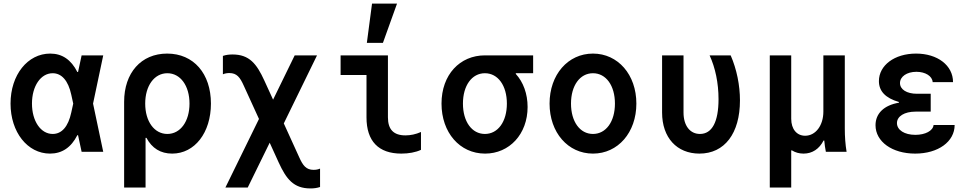

<svg xmlns="http://www.w3.org/2000/svg" viewBox="-20 -850 5440 1075"><path d="M261 -550C135 -550 39 -431 39 -270C39 -110 134 10 260 10C327 10 378 -24 413 -93H417L437 0H558L501 -270L558 -540H437L417 -447H413C378 -516 328 -550 261 -550ZM379 -220C362 -141 326 -100 275 -100C208 -100 159 -172 159 -270C159 -368 208 -440 275 -440C325 -440 362 -399 379 -320L390 -270Z M944 10C1070 10 1161 -107 1161 -270C1161 -438 1064 -550 916 -550C770 -550 675 -442 675 -280V200H795V-78H800C831 -20 879 10 944 10ZM793 -270C793 -370 844 -440 917 -440C990 -440 1041 -370 1041 -270C1041 -170 990 -100 917 -100C844 -100 793 -170 793 -270Z M1242 200H1367L1490 -51L1540 59C1583 153 1624 205 1718 205C1737 205 1754 203 1772 197V94C1761 99 1748 101 1736 101C1694 101 1676 77 1655 30L1569 -159L1755 -540H1630L1509 -292L1460 -399C1417 -493 1376 -545 1282 -545C1263 -545 1246 -543 1228 -537V-434C1239 -439 1252 -441 1264 -441C1306 -441 1324 -417 1345 -370L1430 -184Z M2152 -540H1887V-430H2032V-193C2032 -60 2099 10 2227 10C2268 10 2307 3 2337 -11V-111C2308 -98 2278 -92 2250 -92C2184 -92 2152 -125 2152 -193ZM2203 -830H2063L2034 -610H2124Z M2695 -100C2622 -100 2572 -169 2572 -270C2572 -371 2622 -440 2695 -440C2768 -440 2818 -371 2818 -270C2818 -169 2768 -100 2695 -100ZM2696 10C2832 10 2934 -99 2934 -251C2934 -325 2910 -390 2868 -436V-440H2965V-540H2695C2555 -540 2452 -432 2452 -270C2452 -108 2554 10 2696 10Z M3300 10C3440 10 3543 -108 3543 -270C3543 -432 3440 -550 3300 -550C3160 -550 3057 -432 3057 -270C3057 -108 3160 10 3300 10ZM3300 -100C3227 -100 3177 -169 3177 -270C3177 -371 3227 -440 3300 -440C3373 -440 3423 -371 3423 -270C3423 -169 3373 -100 3300 -100Z M4071 -540H3953C3985 -471 4003 -385 4003 -295C4003 -168 3967 -100 3899 -100C3843 -100 3807 -147 3807 -220V-540H3687V-220C3687 -79 3770 10 3896 10C4037 10 4123 -103 4123 -288C4123 -372 4105 -462 4071 -540Z M4290 200H4410V-8H4414C4433 4 4455 10 4479 10C4528 10 4567 -16 4591 -63H4595C4597 -41 4600 -20 4604 0H4720C4713 -42 4710 -86 4710 -130V-540H4590V-225C4590 -148 4547 -90 4488 -90C4441 -90 4410 -127 4410 -185V-540H4290Z M5202 -390H5316C5316 -484 5229 -550 5109 -550C4988 -550 4901 -484 4901 -396C4901 -340 4937 -301 5013 -279V-275C4930 -261 4882 -215 4882 -149C4882 -57 4975 10 5104 10C5233 10 5325 -57 5325 -150H5207C5204 -118 5161 -95 5105 -95C5044 -95 5002 -122 5002 -161C5002 -199 5044 -225 5106 -225H5191V-325H5114C5057 -325 5019 -349 5019 -385C5019 -421 5057 -448 5111 -448C5161 -448 5200 -424 5202 -390Z"/></svg>

Font: CommitMono
Style: 700Regular
Weight: 700
Monospace: yes
Designer: Eigil Nikolajsen
Foundry: Eigil Nikolajsen
Version: Version 1.143